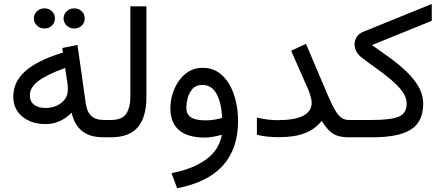

<svg xmlns="http://www.w3.org/2000/svg" viewBox="-20 -705 2267 986"><path d="M306.6 -610.4Q306.6 -631.8 322.5 -647Q338.4 -662.1 360.8 -662.1Q383.8 -662.1 399.4 -647.2Q415 -632.3 415 -610.4Q415 -588.4 399.4 -573.5Q383.8 -558.6 360.8 -558.6Q338.4 -558.6 322.5 -573.7Q306.6 -588.9 306.6 -610.4ZM153.8 -610.4Q153.8 -631.8 169.7 -647Q185.5 -662.1 208 -662.1Q231 -662.1 246.6 -647.2Q262.2 -632.3 262.2 -610.4Q262.2 -588.4 246.6 -573.5Q231 -558.6 208 -558.6Q185.5 -558.6 169.7 -573.7Q153.8 -588.9 153.8 -610.4ZM511.2 0Q439.5 0 399.7 -33.7Q359.9 -67.4 348.1 -126.5Q319.8 -98.1 286.9 -83Q253.9 -67.9 212.9 -67.9Q143.1 -67.9 95.7 -105.5Q48.3 -143.1 48.3 -209.5Q48.3 -284.7 109.9 -339.6Q171.4 -394.5 303.2 -435.1L299.8 -458.5L377.9 -474.1L420.4 -174.3Q426.3 -131.3 448.5 -110.1Q470.7 -88.9 513.2 -88.9H528.3V0ZM328.6 -245.6Q328.6 -260.7 326.7 -274.4L314.5 -356Q219.7 -321.8 176.5 -288.6Q133.3 -255.4 133.3 -215.8Q133.3 -183.6 155.3 -167Q177.2 -150.4 214.8 -150.4Q243.7 -150.4 269.8 -161.6Q295.9 -172.9 312.3 -194.3Q328.6 -215.8 328.6 -245.6Z M508.8 -88.9H549.8Q608.4 -88.9 628.9 -122.1Q649.4 -155.3 649.4 -205.1V-672.4H731.9V-205.6Q731.9 -104 688 -52Q644 0 549.3 0H508.8Z M1202.6 -83.5Q1202.6 201.7 889.6 261.7L860.8 184.1Q973.1 162.6 1040 112.5Q1106.9 62.5 1119.1 -13.2Q1100.6 -7.3 1076.2 -2.9Q1051.8 1.5 1033.2 1.5Q855 1.5 855 -149.9Q855 -186 866 -222.4Q877 -258.8 898.2 -289.3Q919.4 -319.8 950.2 -338.4Q981 -356.9 1020 -356.9Q1066.4 -356.9 1100.8 -334Q1135.3 -311 1157.7 -272Q1180.2 -232.9 1191.4 -184.1Q1202.6 -135.3 1202.6 -83.5ZM1035.6 -86.9Q1078.6 -86.9 1121.1 -99.6Q1116.2 -181.6 1090.8 -225.3Q1065.4 -269 1019 -269Q986.8 -269 969 -249Q951.2 -229 944.1 -201.9Q937 -174.8 937 -152.8Q937 -117.2 961.4 -102.1Q985.8 -86.9 1035.6 -86.9Z M1580.6 -177.7Q1580.6 -190.4 1575 -210.7Q1569.3 -231 1561.5 -248.5L1475.1 -444.3L1551.3 -480L1662.1 -219.2Q1684.6 -166.5 1701.4 -138.2Q1718.3 -109.9 1734.6 -99.4Q1751 -88.9 1772 -88.9H1792.5V0H1772Q1733.4 0 1709.2 -9.3Q1685.1 -18.6 1667.5 -37.1Q1649.9 -55.7 1631.8 -84Q1597.7 -41 1544.7 -20.8Q1491.7 -0.5 1412.6 -0.5Q1378.4 -0.5 1351.1 -3.7Q1323.7 -6.8 1299.3 -12.7V-101.1Q1355.5 -87.9 1405.3 -87.9Q1580.6 -87.9 1580.6 -177.7Z M1890.1 -473.6Q1932.6 -443.8 1978.5 -410.9Q2024.4 -377.9 2064.2 -340.6Q2104 -303.2 2128.7 -261Q2153.3 -218.8 2153.3 -170.9Q2152.8 -80.1 2090.6 -40Q2028.3 0 1892.1 0H1772.9V-88.9H1891.6Q1986.3 -88.9 2027.3 -105.7Q2068.4 -122.6 2068.4 -172.9Q2068.4 -205.1 2045.7 -235.8Q2022.9 -266.6 1987.1 -296.6Q1951.2 -326.7 1910.2 -355.7Q1869.1 -384.8 1833 -413.1Q1817.4 -425.8 1809.1 -442.9Q1800.8 -460 1800.8 -477.1Q1800.8 -497.1 1811.8 -514.9Q1822.8 -532.7 1846.2 -542L2197.3 -684.6V-598.1Z"/></svg>

Font: Vazirmatn RD UI FD
Style: Regular
Weight: 400
Designer: Saber Rastikerdar
Foundry: Saber Rastikerdar
Version: Version 33.003